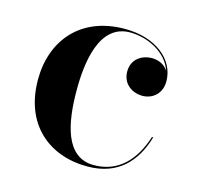

<svg xmlns="http://www.w3.org/2000/svg" viewBox="-78 -553 672 646"><g transform="rotate(15 258.0 -230.0)"><path d="M467.5 -142H463C436.5 -58.5 384.5 0 298 0C198.5 0 177.5 -115.5 177.5 -230C177.5 -324 193.5 -463 301.5 -463C363.5 -463 432 -429 451.5 -369.5C439.5 -388.5 418 -398.5 395 -398.5C358 -398.5 325.5 -375.5 325.5 -334C325.5 -288 363.5 -267.5 395 -267.5C431.5 -267.5 461.5 -293 461.5 -335C461.5 -410 391 -470 281.5 -470C128 -470 42.5 -366.5 42.5 -230C42.5 -74 144.5 10 278 10C385 10 441.5 -53.5 467.5 -142Z"/></g></svg>

Font: Bodoni* 36pt Medium
Style: Regular
Weight: 500
Version: Version 2.3